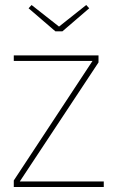

<svg xmlns="http://www.w3.org/2000/svg" viewBox="-20 -746 469 766"><path d="M35 0V-26L361 -521L359 -503H35V-525H373V-497L51 -10L47 -22H394V0ZM201 -621 94 -713 106 -726 223 -634H208L324 -726L336 -713L229 -621Z"/></svg>

Font: Lexend Deca Thin
Style: Regular
Weight: 250
Designer: Bonnie Shaver-Troup, Thomas Jockin
Foundry: Lexend
Version: Version 1.007